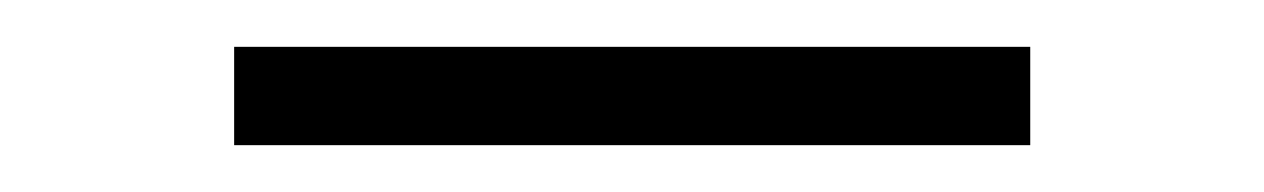

<svg xmlns="http://www.w3.org/2000/svg" viewBox="-20 -866 540 82"><path d="M80 -804V-846H420V-804Z"/></svg>

Font: M PLUS Code Latin Light
Style: Regular
Weight: 300
Designer: Coji Morishita
Foundry: UNDERFOREST DESIGN
Version: Version 1.002; ttfautohint (v1.8.3)